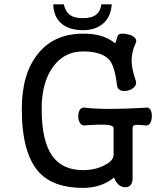

<svg xmlns="http://www.w3.org/2000/svg" viewBox="-20 -870 790 907"><path d="M459 -849.6Q454.1 -817.4 436.5 -802.7Q415 -784.2 372.1 -784.2Q330.1 -784.2 310.5 -799.8Q290 -813.5 281.2 -849.6H231.4Q233.4 -789.1 271.5 -757.8Q307.6 -727.5 372.1 -727.5Q430.7 -727.5 465.8 -757.8Q503.9 -789.1 507.8 -849.6ZM516.6 -264.6V-139.6Q516.6 -110.4 472.7 -88.9Q429.7 -66.4 372.1 -66.4Q275.4 -66.4 227.5 -132.8Q176.8 -203.1 176.8 -355.5Q176.8 -479.5 229.5 -552.7Q282.2 -627 372.1 -627Q464.8 -627 499 -584Q522.5 -553.7 533.2 -464.8Q535.2 -449.2 550.8 -442.4Q565.4 -437.5 585 -442.4Q603.5 -447.3 614.3 -459Q626 -471.7 622.1 -486.3Q605.5 -535.2 602.5 -568.4Q598.6 -621.1 622.1 -668Q627 -681.6 616.2 -692.4Q606.4 -702.1 587.9 -707Q569.3 -711.9 554.7 -710.9Q538.1 -709 536.1 -701.2L529.3 -678.7Q526.4 -668.9 524.4 -667Q522.5 -665 515.6 -671.9Q487.3 -692.4 452.1 -702.1Q418 -710.9 372.1 -710.9Q236.3 -710.9 160.2 -617.2Q83 -522.5 83 -355.5Q83 -145.5 164.1 -56.6Q232.4 17.6 372.1 17.6Q412.1 17.6 447.3 6.8Q488.3 -5.9 518.6 -31.2Q536.1 13.7 571.3 14.6Q606.4 14.6 606.4 -30.3V-264.6Q606.4 -277.3 617.2 -279.3Q624 -281.2 648.4 -279.3L669.9 -277.3Q682.6 -276.4 690.4 -290Q697.3 -302.7 697.3 -321.3Q697.3 -339.8 690.4 -351.6Q682.6 -364.3 669.9 -361.3Q574.2 -355.5 502 -355.5Q428.7 -355.5 381.8 -361.3Q366.2 -364.3 357.4 -351.6Q349.6 -338.9 349.6 -320.3Q349.6 -301.8 357.4 -290Q366.2 -275.4 381.8 -277.3L385.7 -278.3Q449.2 -282.2 474.6 -281.2Q516.6 -279.3 516.6 -264.6Z"/></svg>

Font: Gungsuh
Style: Regular
Weight: 400
Version: Version 2.21